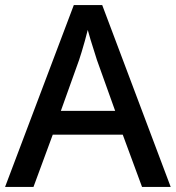

<svg xmlns="http://www.w3.org/2000/svg" viewBox="-20 -737 694 757"><path d="M540 0 464 -206H188L112 0H0L271 -717H383L653 0ZM362 -501Q359 -512 351.5 -534.5Q344 -557 337 -580.5Q330 -604 326 -619Q321 -599 314.5 -575.5Q308 -552 302 -532.5Q296 -513 292 -501L220 -300H434Z"/></svg>

Font: Noto Sans Thai Medium
Style: Regular
Weight: 500
Designer: Monotype Design Team
Foundry: Monotype Imaging Inc.
Version: Version 2.001